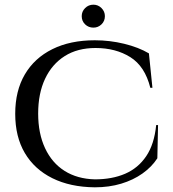

<svg xmlns="http://www.w3.org/2000/svg" viewBox="-20 -786 738 820"><path d="M655 -252 652 -110Q628 -73 588.5 -45Q549 -17 497.5 -1.5Q446 14 385 14Q280 13 203.5 -25Q127 -63 86 -132.5Q45 -202 45 -300Q45 -398 86 -468Q127 -538 203.5 -576Q280 -614 385 -614Q449 -614 510.5 -599Q572 -584 616 -558L631 -411H622Q599 -503 536.5 -542Q474 -581 388 -581Q311 -581 256.5 -546.5Q202 -512 172.5 -449.5Q143 -387 143 -301Q143 -216 172.5 -153Q202 -90 256 -56Q310 -22 385 -20Q459 -20 514.5 -44Q570 -68 604.5 -119Q639 -170 647 -252ZM379 -668Q358 -668 343.5 -682Q329 -696 329 -717Q329 -737 343.5 -751.5Q358 -766 379 -766Q399 -766 413.5 -751.5Q428 -737 428 -717Q428 -696 413.5 -682Q399 -668 379 -668Z"/></svg>

Font: Cinzel Medium
Style: Regular
Weight: 500
Designer: Natanael Gama
Version: Version 2.000